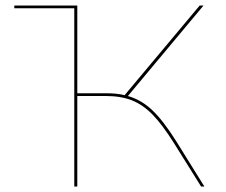

<svg xmlns="http://www.w3.org/2000/svg" viewBox="-20 -678 820 698"><path d="M723 0H711L611 -160Q570 -225 535 -261Q500 -297 460 -313Q420 -329 365 -329H261V0H250V-648H32V-658H261V-339H365Q405 -339 433 -332L706 -658H720L445 -329Q494 -315 534 -277Q574 -239 621 -164Z"/></svg>

Font: Ysabeau Infant Hairline
Style: Regular
Weight: 100
Designer: Christian Thalmann (Catharsis Fonts)
Version: Version 0.003